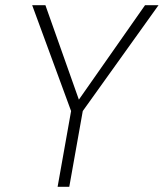

<svg xmlns="http://www.w3.org/2000/svg" viewBox="-20 -720 631 740"><path d="M202 0 254 -292 104 -700H155L284 -336L539 -700H591L299 -292L247 0Z"/></svg>

Font: DM Sans 24pt ExtraLight
Style: Italic
Weight: 250
Italic angle: -10°
Designer: Colophon Foundry, Jonny Pinhorn
Foundry: Colophon Foundry
Version: Version 4.004;gftools[0.9.30]